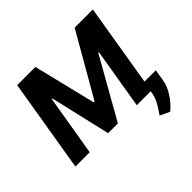

<svg xmlns="http://www.w3.org/2000/svg" viewBox="-215 -967 1414 1414"><g transform="rotate(-45 492.5 -259.5)"><path d="M138.5 -727.3H328.1L447.8 -238.6H456.3L737.2 -727.3H926.8L820 -82.7H938.2L924 2.1Q915.5 58.6 880.1 113.8Q844.8 169 796.5 208.1L721.9 172.6Q725.9 166.2 739.7 146.1Q753.6 126.1 759.6 115.8Q765.6 105.5 775.4 87.2Q785.2 68.9 791 50.4Q796.9 32 800.1 11L801.8 0H657L735.8 -473.4H729.4L463.8 -3.6H361.9L252.5 -475.1H246.4L166.9 0H17.8Z"/></g></svg>

Font: Karasuma Gothic
Style: Bold Italic
Weight: 700
Italic angle: 9.39998°
Designer: Rasmus Andersson / Ryoko Nishizuka
Foundry: Genbu
Version: Version 1.00